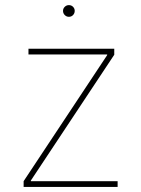

<svg xmlns="http://www.w3.org/2000/svg" viewBox="-20 -734 555 754"><path d="M72.8 0V-22.5L400.9 -517.6V-520H91.8V-542.5H428.7V-519L101.1 -24.9V-22.5H441.9V0ZM250.5 -668Q241.2 -668 234.4 -674.8Q227.5 -681.6 227.5 -691.4Q227.5 -700.7 234.4 -707.3Q241.2 -713.9 250.5 -713.9Q260.3 -713.9 266.8 -707.3Q273.4 -700.7 273.4 -691.4Q273.4 -681.6 266.8 -674.8Q260.3 -668 250.5 -668Z"/></svg>

Font: Inter 16pt Thin
Style: Regular
Weight: 250
Version: Version 4.001;git-66647c0bb